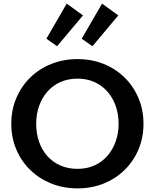

<svg xmlns="http://www.w3.org/2000/svg" viewBox="-20 -1026 854 1059"><path d="M407.8 13Q329.6 13 262.9 -13.7Q196.3 -40.4 146.8 -88.6Q97.4 -136.7 69.9 -201.7Q42.3 -266.7 42.3 -343Q42.3 -419.6 69.9 -484.8Q97.4 -550 146.8 -598.3Q196.3 -646.6 262.9 -673.3Q329.6 -700 407.8 -700Q485.7 -700 552 -673.3Q618.2 -646.6 667.3 -598.3Q716.4 -550 743.9 -484.8Q771.4 -419.6 771.4 -343Q771.4 -266.7 743.9 -201.7Q716.4 -136.7 667.3 -88.6Q618.2 -40.4 552 -13.7Q485.7 13 407.8 13ZM407.8 -94.7Q459.3 -94.7 501.1 -113.6Q543 -132.5 572.5 -166.5Q602 -200.4 618.1 -245.6Q634.2 -290.8 634.2 -343Q634.2 -396.2 618.1 -441.7Q602 -487.1 572.5 -520.8Q543 -554.5 501.1 -573.4Q459.3 -592.3 407.8 -592.3Q355.5 -592.3 313.2 -573.4Q270.8 -554.5 240.9 -520Q211 -485.6 195.3 -440.5Q179.6 -395.5 179.6 -343Q179.6 -290 195.3 -244.5Q211 -198.9 240.9 -165.3Q270.8 -131.8 313.2 -113.2Q355.5 -94.7 407.8 -94.7ZM489.8 -770.9 430.6 -812.5 543 -1006.1 632.3 -940.9ZM294.7 -770.9 236 -812.5 347.9 -1006.1 437.7 -940.9Z"/></svg>

Font: BioRhyme ExtraBold
Style: Regular
Weight: 800
Designer: Aoife Mooney
Foundry: Aoife Mooney Type
Version: Version 1.600;gftools[0.9.33]